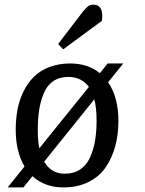

<svg xmlns="http://www.w3.org/2000/svg" viewBox="-20 -795 627 829"><path d="M419.9 -705.1 252.9 -582 231 -605 338.9 -746.1Q352.1 -762.2 361.1 -768.6Q370.1 -774.9 383.8 -774.9Q405.8 -774.9 415.3 -757.1Q424.8 -739.3 419.9 -705.1ZM512.2 -521 446.8 -439.9Q491.2 -375 491.2 -273.9Q491.2 -214.8 477.8 -164.6Q464.4 -114.3 436.8 -73.5Q409.2 -32.7 362.3 -9.3Q315.4 14.2 253.9 14.2Q173.8 14.2 120.1 -34.2L81.1 14.2H13.2L85.9 -76.2Q47.9 -140.6 47.9 -234.9Q47.9 -281.2 55.7 -322.3Q63.5 -363.3 81.5 -400.1Q99.6 -437 126.5 -463.6Q153.3 -490.2 193.4 -505.6Q233.4 -521 283.2 -521Q359.4 -521 411.1 -479L444.8 -521ZM143.1 -231Q143.1 -187 149.9 -154.8L363.8 -419.9Q331.5 -462.9 274.9 -462.9Q236.3 -462.9 209.5 -444.3Q182.6 -425.8 168.7 -391.6Q154.8 -357.4 148.9 -318.8Q143.1 -280.3 143.1 -231ZM397 -274.9Q397 -329.1 387.2 -366.2L170.9 -97.2Q200.7 -44.9 259.8 -44.9Q298.3 -44.9 325.9 -63.2Q353.5 -81.5 368.7 -115Q383.8 -148.4 390.4 -187.5Q397 -226.6 397 -274.9Z"/></svg>

Font: Literata Book
Style: Italic
Weight: 400
Italic angle: -3°
Designer: Latin by Veronika Burian and Jose Scaglione. Greek by Irene Vlachou. Cyrillic by Vera Evstafieva
Foundry: TypeTogether
Version: Version 1.003;PS 001.003;hotconv 1.0.88;makeotf.lib2.5.64775